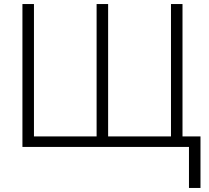

<svg xmlns="http://www.w3.org/2000/svg" viewBox="-20 -727 1035 950"><path d="M915 203V0H91V-707H148V-52H458V-707H515V-52H826V-707H883V-52H972V203Z"/></svg>

Font: Onest ExtraLight
Style: Regular
Weight: 250
Designer: Dmitri Voloshin, Andrey Kudryavtsev
Foundry: Dmitri Voloshin, Andrey Kudryavtsev
Version: Version 1.000;gftools[0.9.33]